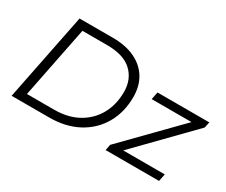

<svg xmlns="http://www.w3.org/2000/svg" viewBox="-112 -1016 1567 1332"><g transform="rotate(30 671.0 -350.0)"><path d="M62 0 202 -700H468Q573 -700 647 -664.5Q721 -629 759.5 -565Q798 -501 798 -415Q798 -293 744 -199Q690 -105 592 -52.5Q494 0 363 0ZM148 -64H365Q476 -64 556.5 -109Q637 -154 680.5 -232.5Q724 -311 724 -412Q724 -513 658.5 -574.5Q593 -636 460 -636H262ZM815 0 824 -47 1234 -466H915L927 -526H1342L1332 -479L922 -59H1255L1243 0Z"/></g></svg>

Font: Montserrat
Style: Italic
Weight: 400
Italic angle: -11.3°
Designer: Julieta Ulanovsky
Foundry: Julieta Ulanovsky
Version: Version 9.000; ttfautohint (v1.8.4.7-5d5b)